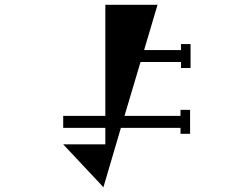

<svg xmlns="http://www.w3.org/2000/svg" viewBox="-20 -699 1040 802"><path d="M776 -415H736V-440H567L500 -215H734V-240H774V-140H734V-165H485L412 83L244 -96H420V-165H244V-215H420V-679H638L582 -490H736V-515H776Z"/></svg>

Font: Chokokutai
Style: Regular
Weight: 400
Designer: 108号,108go
Foundry: Font Zone 108
Version: Version 1.000; ttfautohint (v1.8.3)